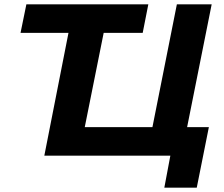

<svg xmlns="http://www.w3.org/2000/svg" viewBox="-20 -720 1034 888"><path d="M185 0 304 -605 333 -568H75L102 -700H666L640 -568H420L464 -605L346 0ZM185 0 325 -700H486L372 -132H685L798 -700H959L819 0ZM740 148 775 -38 803 0H658L685 -132H946L890 148Z"/></svg>

Font: MOST Montserrat
Style: Bold Italic
Weight: 700
Italic angle: -11.3°
Designer: Julieta Ulanovsky
Foundry: Julieta Ulanovsky
Version: Version 8.000;March 11, 2024;FontCreator 15.0.0.2926 64-bit